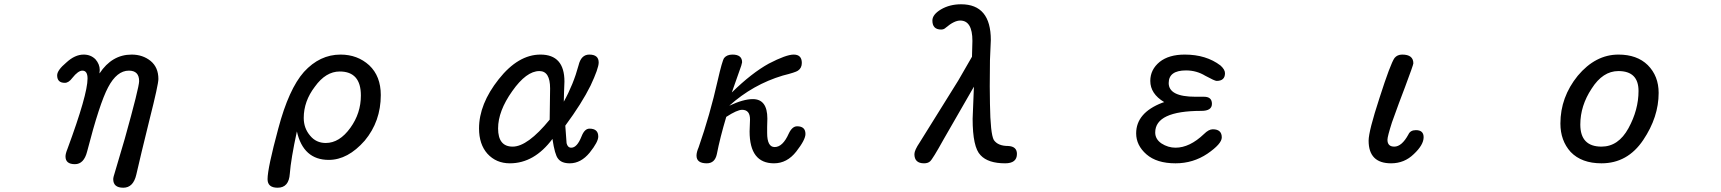

<svg xmlns="http://www.w3.org/2000/svg" viewBox="-20 -742 8040 897"><path d="M509 95Q509 86 517 62L563 -94Q630 -334 630 -363Q630 -412 582 -412Q526 -412 485 -334Q445 -259 387 -34Q372 25 330 25Q286 25 286 -11Q286 -24 295 -46Q389 -300 389 -375Q389 -412 365 -412Q345 -412 318 -378Q301 -355 283 -355Q247 -355 247 -390Q247 -414 290 -450Q330 -487 371 -487Q404 -487 426 -465Q446 -442 446 -415L445 -404V-399Q503 -487 595 -487Q647 -487 684 -457Q720 -427 720 -373Q720 -347 679 -185Q635 -7 617 73Q603 135 556 135Q509 135 509 95Z M1230 95Q1230 44 1280 -141Q1329 -326 1400 -406Q1474 -487 1571 -487Q1650 -487 1705 -437Q1759 -386 1759 -298Q1759 -175 1684 -85Q1605 5 1516 5Q1397 5 1367 -128Q1339 2 1334 69Q1330 135 1277 135Q1230 135 1230 95ZM1429 -108Q1457 -74 1502 -74Q1566 -74 1617 -145Q1666 -213 1666 -296Q1666 -408 1567 -408Q1502 -408 1451 -337Q1399 -269 1399 -191Q1399 -143 1429 -108Z M2257 -24Q2218 -68 2218 -142Q2218 -256 2310 -372Q2401 -487 2505 -487Q2617 -487 2617 -361L2615 -307L2614 -267Q2659 -348 2683 -437Q2695 -487 2733 -487Q2777 -487 2777 -450Q2777 -423 2739 -342Q2698 -259 2621 -155L2627 -73Q2632 -52 2649 -52Q2676 -52 2697 -105Q2711 -141 2734 -141Q2775 -141 2775 -104Q2775 -79 2735 -29Q2694 21 2642 21Q2603 21 2587 -1Q2572 -19 2561 -93Q2476 21 2362 21Q2298 21 2257 -24ZM2375 -57Q2445 -57 2548 -183L2550 -329Q2550 -410 2500 -410Q2439 -410 2373 -316Q2307 -223 2307 -142Q2307 -57 2375 -57Z M3234 -15Q3234 -31 3244 -54Q3297 -206 3333 -366Q3354 -458 3363 -471Q3376 -487 3402 -487Q3447 -487 3447 -451L3443 -435L3399 -310Q3492 -401 3572 -445Q3653 -487 3688 -487Q3726 -487 3726 -448Q3726 -424 3708 -412Q3697 -404 3637 -389Q3497 -347 3387 -248Q3453 -279 3497 -279Q3565 -279 3565 -188L3564 -149V-121Q3564 -55 3599 -55Q3637 -55 3665 -118Q3681 -152 3704 -152Q3743 -152 3743 -116Q3743 -89 3700 -34Q3657 21 3596 21Q3482 21 3482 -128L3484 -184Q3484 -229 3447 -229Q3424 -229 3373 -196Q3344 -99 3329 -22Q3320 21 3282 21Q3234 21 3234 -15Z M4252 -22Q4252 -40 4277 -77L4457 -366L4521 -477L4523 -551Q4523 -646 4466 -646Q4438 -646 4399 -613Q4390 -604 4377 -604Q4336 -604 4336 -646Q4336 -674 4376 -698Q4417 -722 4470 -722Q4609 -722 4609 -555L4605 -461L4604 -339L4605 -256Q4607 -117 4623 -88Q4642 -60 4690 -60Q4731 -58 4731 -23Q4731 21 4676 21Q4596 21 4561 -17Q4524 -54 4524 -187L4530 -337L4389 -92Q4337 2 4325 12Q4315 21 4297 21Q4252 21 4252 -22Z M5336 -21Q5288 -63 5288 -119Q5288 -215 5410 -262L5419 -265Q5354 -304 5354 -364Q5354 -417 5398 -453Q5441 -487 5515 -487Q5615 -487 5682 -436Q5703 -417 5703 -400Q5703 -364 5664 -364Q5655 -364 5611 -388Q5570 -413 5521 -413Q5440 -413 5440 -354Q5440 -290 5565 -290H5605Q5642 -290 5642 -257Q5642 -224 5593 -224Q5377 -224 5377 -123Q5377 -92 5406 -72Q5437 -52 5472 -52Q5538 -52 5605 -116Q5627 -138 5646 -138Q5688 -138 5688 -100Q5688 -70 5621 -24Q5554 21 5472 21Q5384 21 5336 -21Z M6374 -85Q6374 -129 6425 -285Q6476 -444 6495 -471Q6508 -487 6531 -487Q6583 -487 6583 -446Q6583 -439 6544 -335Q6518 -268 6483 -170Q6462 -104 6462 -89Q6462 -57 6494 -57Q6529 -57 6560 -114Q6569 -134 6595 -134Q6631 -134 6631 -101Q6631 -65 6585 -22Q6541 21 6479 21Q6374 21 6374 -85Z M7318 -32Q7270 -85 7270 -165Q7270 -288 7351 -388Q7434 -487 7541 -487Q7628 -487 7678 -438Q7729 -387 7729 -308Q7729 -195 7657 -88Q7584 21 7462 21Q7369 21 7318 -32ZM7462 -57Q7541 -57 7588 -143Q7635 -229 7635 -317Q7635 -410 7541 -410Q7468 -410 7416 -328Q7363 -248 7363 -160Q7363 -57 7462 -57Z"/></svg>

Font: 寒蝉全圆体
Style: Regular
Weight: 400
Designer: Warren2060
      Designed by Motoya company      

      [Varela Round]
      Joe Prince(Latin component); Avraham Cornf
Foundry: ChillType
Version: Version 3.200